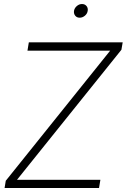

<svg xmlns="http://www.w3.org/2000/svg" viewBox="-20 -939 633 959"><path d="M2.9 0 8.8 -36.1 530.3 -686H117.2L124 -727.5H592.8L586.4 -690.4L64.9 -41H481.4L474.6 0ZM377.9 -850.6Q363.8 -850.6 355.7 -860.6Q347.7 -870.6 349.6 -884.8Q352.1 -898.9 363.8 -908.9Q375.5 -918.9 389.6 -918.9Q403.8 -918.9 412.1 -908.9Q420.4 -898.9 418 -884.8Q416 -870.6 404.1 -860.6Q392.1 -850.6 377.9 -850.6Z"/></svg>

Font: Inter Display ExtraLight
Style: Italic
Weight: 200
Italic angle: -9.39999°
Designer: Rasmus Andersson
Foundry: rsms
Version: Version 4.000;git-a52131595